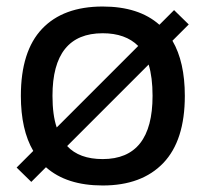

<svg xmlns="http://www.w3.org/2000/svg" viewBox="-20 -555 630 589"><path d="M514 -524 559 -480 509 -430Q547 -365 547 -261Q547 -124 481 -55Q415 14 295 14Q184 14 121 -42L76 3L31 -41L82 -92Q44 -157 44 -261Q44 -398 109 -466.5Q174 -535 295 -535Q406 -535 469 -479ZM141 -261Q141 -202 154 -164L404 -414Q365 -453 295 -453Q141 -453 141 -261ZM186 -107Q223 -67 295 -67Q448 -67 448 -261Q448 -318 436 -357Z"/></svg>

Font: Nacelle
Style: Regular
Weight: 400
Designer: Sora Sagano
Foundry: Sora Sagano
Version: Version 1.000;FEAKit 1.0